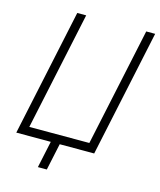

<svg xmlns="http://www.w3.org/2000/svg" viewBox="-125 -799 864 1038"><g transform="rotate(15 306.5 -280.0)"><path d="M187 150 219 0H26L177 -710H227L86 -48H422L563 -710H613L462 0H269L237 150Z"/></g></svg>

Font: Geist Mono ExtraLight
Style: Italic
Weight: 200
Italic angle: -12°
Monospace: yes
Designer: Basement.studio, Andrés Briganti, Mateo Zaragoza
Foundry: Basement.studio, Vercel, Andrés Briganti, Guido Ferreyra, Mateo Zaragoza
Version: Version 1.500; ttfautohint (v1.8.4.7-5d5b)